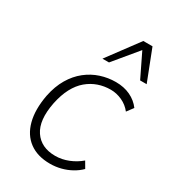

<svg xmlns="http://www.w3.org/2000/svg" viewBox="-183 -837 840 940"><g transform="rotate(30 237.0 -366.5)"><path d="M250 8Q179 8 133 -26Q87 -60 70.5 -123Q54 -186 70 -272Q82 -331 107.5 -374Q133 -417 168.5 -445Q204 -473 245.5 -486.5Q287 -500 331 -500Q377 -500 413 -483Q449 -466 472 -435L445 -399Q424 -426 392.5 -440.5Q361 -455 328 -455Q291 -455 258 -443.5Q225 -432 197 -408.5Q169 -385 149 -347.5Q129 -310 118 -257Q97 -151 135 -94.5Q173 -38 253 -38Q290 -38 326.5 -52.5Q363 -67 392 -92L413 -56Q393 -36 366.5 -21.5Q340 -7 310.5 0.5Q281 8 250 8ZM216 -566 346 -741H398L466 -566H429L364 -700L253 -566Z"/></g></svg>

Font: Nunito Sans 7pt SemiCondensed ExtraLight
Style: Italic
Weight: 250
Width: 4
Italic angle: -9°
Designer: Vernon Adams
Foundry: Vernon Adams
Version: Version 3.101;gftools[0.9.27]